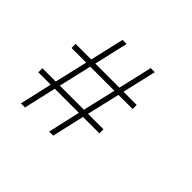

<svg xmlns="http://www.w3.org/2000/svg" viewBox="-150 -910 1132 1132"><g transform="rotate(45 416.5 -344.0)"><path d="M134 0 180 -202H77V-236H188L236 -442H114V-476H244L293 -688H327L278 -476H479L528 -688H562L513 -476H623V-442H505L457 -236H586V-202H449L403 0H369L415 -202H214L168 0ZM222 -236H423L471 -442H270Z"/></g></svg>

Font: Saira Thin Thin
Style: Regular
Weight: 250
Version: Version 1.101